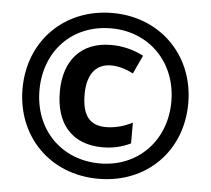

<svg xmlns="http://www.w3.org/2000/svg" viewBox="-52 -780 931 847"><g transform="rotate(5 413.5 -357.0)"><path d="M414 10C627 10 780 -144 780 -356C780 -569 624 -724 413 -724C202 -724 46 -571 46 -357C46 -149 196 10 414 10ZM414 -58C244 -58 121 -182 121 -357C121 -530 240 -656 413 -656C582 -656 705 -530 705 -357C705 -184 583 -58 414 -58ZM420 -130C468 -130 506 -140 544 -158V-250C506 -230 464 -220 427 -220C354 -220 321 -264 321 -356C321 -445 360 -493 426 -493C458 -493 491 -484 525 -466L563 -548C518 -571 470 -583 419 -583C284 -583 211 -494 211 -358C211 -217 283 -130 420 -130Z"/></g></svg>

Font: Noto Sans Lao Looped SemiCondensed
Style: Bold
Weight: 700
Width: 4
Designer: Mark Frömberg, Ben Mitchell
Foundry: The Fontpad Ltd
Version: Version 1.002